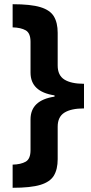

<svg xmlns="http://www.w3.org/2000/svg" viewBox="-20 -734 434 912"><path d="M40 48Q79 47 102 34Q125 21 125 -21V-167Q125 -258 239 -275V-281Q125 -298 125 -389V-535Q125 -577 102 -590Q79 -603 40 -604V-714Q126 -714 172 -700Q218 -686 236 -656Q254 -626 254 -578V-423Q254 -376 286 -356Q318 -336 379 -336V-219Q318 -219 286 -199Q254 -179 254 -132V22Q254 70 236 100Q218 130 172 144Q126 158 40 158Z"/></svg>

Font: Noto Sans Thaana
Style: Bold
Weight: 700
Designer: David Williams
Foundry: Google Inc.
Version: Version 3.001; ttfautohint (v1.8.4.7-5d5b)